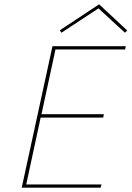

<svg xmlns="http://www.w3.org/2000/svg" viewBox="-20 -873 612 893"><path d="M438 -834 266 -721 258 -732 441 -853 572 -731 561 -721ZM81 0 224 -658H565L562 -643H238L173 -342H463L460 -326H169L102 -15H452L448 0Z"/></svg>

Font: EauTestText Thin
Style: Italic
Weight: 250
Italic angle: -12°
Designer: Christian Thalmann (Catharsis Fonts)
Version: Version 0.001;PS 000.001;hotconv 1.0.88;makeotf.lib2.5.64775